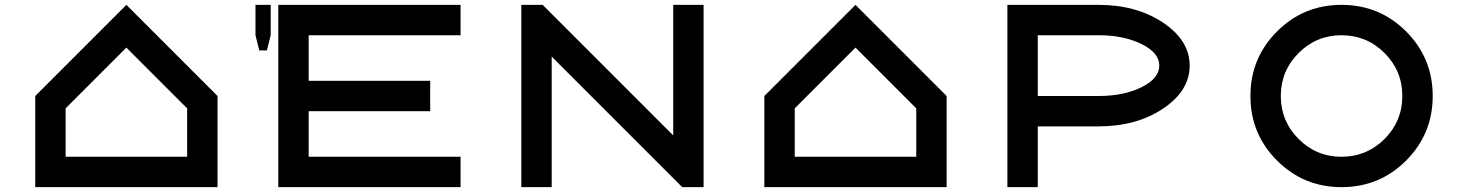

<svg xmlns="http://www.w3.org/2000/svg" viewBox="-20 -770 6040 790"><path d="M750 -125V-324.2L500 -574.2L250 -324.2V-125ZM875 0H125V-375L500 -750L875 -375Z M1250 -125H1875V0H1125V-750H1875V-625H1250V-437.5H1750V-312.5H1250ZM1031.2 -750H1093.8V-625L1078.1 -562.5H1046.9L1031.2 -625Z M2250 -537.1V0H2125V-750H2212.9L2750 -212.9V-750H2875V0H2787.1Z M3750 -125V-324.2L3500 -574.2L3250 -324.2V-125ZM3875 0H3125V-375L3500 -750L3875 -375Z M4125 -750H4500Q4656.2 -750 4765.6 -676.8Q4875 -603.5 4875 -500Q4875 -396.5 4765.6 -323.2Q4656.2 -250 4500 -250H4250V0H4125ZM4250 -625V-375H4500Q4603.5 -375 4676.8 -411.1Q4750 -447.3 4750 -500Q4750 -552.7 4676.8 -588.9Q4603.5 -625 4500 -625Z M5500 -125Q5603.5 -125 5676.8 -198.2Q5750 -271.5 5750 -375Q5750 -478.5 5676.8 -551.8Q5603.5 -625 5500 -625Q5396.5 -625 5323.2 -551.8Q5250 -478.5 5250 -375Q5250 -271.5 5323.2 -198.2Q5396.5 -125 5500 -125ZM5500 0Q5343.8 0 5234.4 -109.4Q5125 -218.8 5125 -375Q5125 -531.2 5234.4 -640.6Q5343.8 -750 5500 -750Q5656.2 -750 5765.6 -640.6Q5875 -531.2 5875 -375Q5875 -218.8 5765.6 -109.4Q5656.2 0 5500 0Z"/></svg>

Font: Xanmono
Style: Regular
Weight: 400
Designer: GGBotNet
Foundry: GGBotNet
Version: 1.00